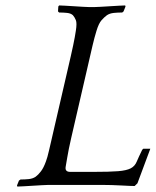

<svg xmlns="http://www.w3.org/2000/svg" viewBox="-20 -680 573 706"><path d="M258.9 -567C257.7 -559 256.4 -551 254.9 -543C253.3 -535 251.4 -525.3 249.2 -514C246.9 -502.7 243.9 -489 240.2 -473L226.6 -414L179.7 -211L168.2 -161L160.3 -127C158.2 -117.7 156.2 -109.8 154.4 -103.5C152.6 -97.2 150.8 -91.7 149.1 -87C143.4 -71 137.2 -58.7 130.5 -50C123.9 -41.3 117.3 -34.7 110.9 -30C103.8 -25.3 95.5 -22.5 86 -21.5C76.4 -20.5 66.3 -20 55.6 -20L49.7 -16L42.5 2L43.6 6C48.3 6 56 5.7 66.8 5C77.7 4.3 88.8 3.7 100.3 3C111.8 2.3 122.9 1.7 133.8 1C144.6 0.3 152.3 0 157 0H359C367.7 0 378.1 0.2 390.4 0.5C402.6 0.8 414.5 1.3 426 2C437.6 2.7 447.8 3.2 456.7 3.5C465.6 3.8 471.7 4 475.1 4L485.4 -6L532.7 -133H506.7L502.8 -129C494 -111 487.3 -96.5 482.7 -85.5C478.2 -74.5 470.8 -66.3 460.6 -61C450.4 -55.7 434.9 -52.2 414.2 -50.5C393.4 -48.8 363.1 -48 323.1 -48H238.1C224.8 -48 219.2 -54.3 221.5 -67C223.7 -79.7 225.7 -91 227.3 -101C229 -111 230.9 -121.7 233.2 -133C235.5 -144.3 238.4 -157.7 241.9 -173L255.3 -231L297.8 -415L311.4 -474L320.4 -513C322.9 -523.7 325.2 -533 327.4 -541C329.6 -549 332.1 -557.7 334.9 -567C340.4 -585 346.5 -597.8 353.3 -605.5C360.1 -613.2 366.7 -619.3 373.1 -624C380.1 -628.7 388.6 -631.5 398.5 -632.5C408.4 -633.5 418.7 -634 429.4 -634L434.3 -638L441.5 -656L440.4 -660C435.7 -660 428 -659.7 417.1 -659C406.3 -658.4 395.2 -657.7 383.7 -657C372.2 -656.4 361 -655.7 350.2 -655C339.4 -654.3 331.7 -654 327 -654H308C303.3 -654 295.7 -654.3 285.2 -655C274.7 -655.7 263.9 -656.3 252.7 -657C241.5 -657.7 230.7 -658.3 220.1 -659C209.6 -659.7 202 -660 197.4 -660L194.4 -656L193.3 -638L197.4 -634C208 -634 217.9 -633.5 227 -632.5C236.1 -631.5 243.1 -628.7 248.1 -624C252.3 -619.3 255.9 -613.3 258.9 -606C261.9 -598.7 261.9 -585.7 258.9 -567Z"/></svg>

Font: Quattrocento
Style: Italic
Weight: 400
Italic angle: -13°
Designer: Pablo Impallari
Foundry: Pablo Impallari, Igino Marini, Branda Gallo
Version: Version 2.000